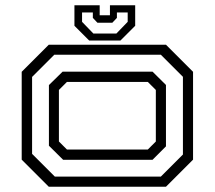

<svg xmlns="http://www.w3.org/2000/svg" viewBox="-20 -710 816 730"><path d="M165.5 0 62.5 -103V-437L165.5 -540H611L714 -437V-103L611 0ZM188.5 -38.5H591.5L675.5 -122.5V-418L591.5 -502H186.5L102 -417.5V-125ZM220 -102.5 166 -156V-386.5L218 -437.5H560L611 -387V-153.5L560 -102.5ZM234.5 -141.5H542L572.5 -172V-368L542 -398.5H234.5L204 -368V-172ZM319 -556 263 -612V-690H359V-652H398V-690H494V-612L438 -556ZM335 -582.5H422.5L465.5 -627V-662.5H424.5V-642L407 -623.5H350.5L333 -642V-662.5H292V-627Z"/></svg>

Font: Tourney Expanded
Style: Regular
Weight: 400
Width: 7
Designer: Tyler Finck
Foundry: Etcetera Type Co
Version: Version 1.010; ttfautohint (v1.8.3)